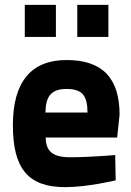

<svg xmlns="http://www.w3.org/2000/svg" viewBox="-20 -758 537 790"><path d="M269 -111C197 -111 169 -135 168 -192H462L472 -286C472 -437 401 -511 254 -511C108 -511 33 -421 33 -243C33 -63 97 12 248 12C341 12 456 -16 456 -16L454 -120C454 -120 351 -111 269 -111ZM167 -295C168 -361 190 -392 254 -392C317 -392 340 -366 340 -295ZM82 -606H210V-738H82ZM298 -606H426V-738H298Z"/></svg>

Font: TitilliumText22L
Style: 999 wt
Weight: 900
Designer: Campivisivi
Foundry: Campivisivi
Version: 1.000